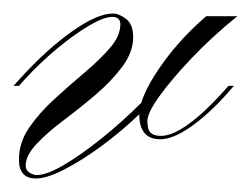

<svg xmlns="http://www.w3.org/2000/svg" viewBox="-20 -257 371 284"><path d="M147 -237Q156 -237 166.5 -229Q177 -221 177 -202Q177 -180 161 -158.5Q145 -137 121.5 -117Q98 -97 74 -79Q50 -61 34 -44Q18 -27 18 -12Q18 -5 24 -1.5Q30 2 34 2Q49 2 74.5 -13Q100 -28 130.5 -52.5Q161 -77 189 -105Q197 -131 223 -166.5Q249 -202 285 -233H331Q294 -203 264 -171.5Q234 -140 216 -115Q198 -90 198 -78Q198 -65 203 -60.5Q208 -56 218 -56Q235 -56 259 -73.5Q283 -91 309 -120L318 -130H326L319 -122Q290 -89 263 -70Q236 -51 217 -51Q186 -51 186 -88Q159 -62 129.5 -40.5Q100 -19 74.5 -6Q49 7 33 7Q8 7 8 -21Q8 -46 23 -68Q38 -90 60.5 -110.5Q83 -131 105.5 -150Q128 -169 143 -186.5Q158 -204 158 -221Q158 -232 146 -232Q134 -232 112.5 -219.5Q91 -207 65.5 -186Q40 -165 17 -140L8 -130H0L9 -140Q49 -184 86.5 -210.5Q124 -237 147 -237Z"/></svg>

Font: Ballet 72pt
Style: Regular
Weight: 400
Designer: Maximiliano R. Sproviero
Foundry: Omnibus-Type
Version: Version 1.100; ttfautohint (v1.8.3)